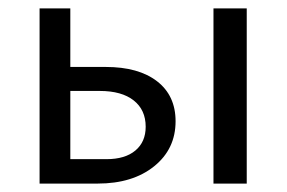

<svg xmlns="http://www.w3.org/2000/svg" viewBox="-20 -436 681 456"><path d="M231 -277Q309 -277 353 -243Q397 -209 397 -148Q397 -82 346 -41Q295 0 212 0H74V-416H147V-277ZM487 -416H566V0H487ZM233 -58Q277 -58 301.5 -78.5Q326 -99 326 -135Q326 -175 297.5 -197.5Q269 -220 217 -220H147V-58Z"/></svg>

Font: EauTestText Medium
Style: Regular
Weight: 500
Designer: Christian Thalmann (Catharsis Fonts)
Version: Version 0.001;PS 000.001;hotconv 1.0.88;makeotf.lib2.5.64775